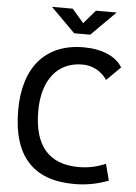

<svg xmlns="http://www.w3.org/2000/svg" viewBox="-60 -943 706 999"><g transform="rotate(5 293.0 -444.0)"><path d="M365.2 9.8C426.8 9.8 486.3 -1 543.9 -23.4L521.5 -109.4C475.6 -89.8 429.7 -80.1 381.8 -80.1C225.6 -80.1 146.5 -170.9 146.5 -352.5C146.5 -519 228.5 -613.3 354.5 -613.3C407.2 -613.3 454.6 -587.9 483.9 -543.9L556.2 -615.7C523.4 -671.4 449.2 -703.1 353.5 -703.1C155.3 -703.1 42 -573.2 42 -347.7C42 -109.4 150.4 9.8 365.2 9.8ZM297.4 -771.5H381.3L508.3 -898.4H399.9L339.4 -828.1L278.8 -898.4H170.4Z"/></g></svg>

Font: Cascadia Mono NF
Style: Regular
Weight: 400
Monospace: yes
Designer: Aaron Bell
Foundry: Saja Typeworks
Version: Version 2404.023